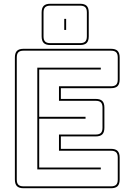

<svg xmlns="http://www.w3.org/2000/svg" viewBox="-20 -989 694 1019"><path d="M105 10Q81 10 70 -1Q59 -12 59 -36V-684Q59 -708 70 -719Q81 -730 105 -730H569Q593 -730 604 -719Q615 -708 615 -684V-567Q615 -543 604 -532Q593 -521 569 -521H303V-464H488Q512 -464 523 -453Q534 -442 534 -418V-311Q534 -287 523 -276Q512 -265 488 -265H303V-199H569Q593 -199 604 -188Q615 -177 615 -153V-36Q615 -12 604 -1Q593 10 569 10ZM569 0Q588 0 596.5 -8.5Q605 -17 605 -36V-153Q605 -172 596.5 -180.5Q588 -189 569 -189H293V-275H488Q507 -275 515.5 -283.5Q524 -292 524 -311V-418Q524 -437 515.5 -445.5Q507 -454 488 -454H293V-531H569Q588 -531 596.5 -539.5Q605 -548 605 -567V-684Q605 -703 596.5 -711.5Q588 -720 569 -720H105Q86 -720 77.5 -711.5Q69 -703 69 -684V-36Q69 -17 77.5 -8.5Q86 0 105 0ZM515 -100V-90H178V-630H515V-620H188V-369H434V-359H188V-100ZM451 -796Q451 -772 440 -761Q429 -750 405 -750H247Q223 -750 212 -761Q201 -772 201 -796V-923Q201 -947 212 -958Q223 -969 247 -969H405Q429 -969 440 -958Q451 -947 451 -923ZM405 -760Q424 -760 432.5 -768.5Q441 -777 441 -796V-923Q441 -942 432.5 -950.5Q424 -959 405 -959H247Q228 -959 219.5 -950.5Q211 -942 211 -923V-796Q211 -777 219.5 -768.5Q228 -760 247 -760ZM331 -830H321V-889H331Z"/></svg>

Font: Bungee Outline
Style: Regular
Weight: 400
Designer: David Jonathan Ross
Foundry: David Jonathan Ross
Version: Version 1.001;PS 1.0;hotconv 1.0.72;makeotf.lib2.5.5900